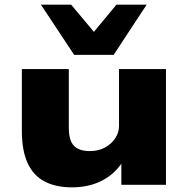

<svg xmlns="http://www.w3.org/2000/svg" viewBox="-20 -795 809 826"><path d="M289 11Q221 11 172.5 -14Q124 -39 99 -93Q74 -147 74 -233V-498H276V-245Q276 -207 286.5 -185Q297 -163 317.5 -154Q338 -145 366 -145Q404 -145 432 -160.5Q460 -176 476 -200.5Q492 -225 492 -253V-498H694V0H502V-95H505Q470 -43 415 -16Q360 11 289 11ZM299 -559 156 -775H286L384 -658L481 -775H611L469 -559Z"/></svg>

Font: Nunito Sans 10pt Expanded Black
Style: Regular
Weight: 900
Width: 7
Designer: Vernon Adams
Foundry: Vernon Adams
Version: Version 3.101;gftools[0.9.27]